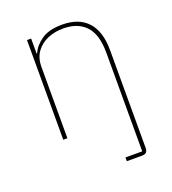

<svg xmlns="http://www.w3.org/2000/svg" viewBox="-132 -617 819 916"><g transform="rotate(-20 278.0 -159.0)"><path d="M355 200V181H440V-321Q440 -413 399.5 -456Q359 -499 285 -499Q243 -499 207 -484Q171 -469 148.5 -438.5Q126 -408 126 -362V0H105V-506H126V-430H129Q143 -464 181 -491Q219 -518 287 -518Q372 -518 416.5 -469Q461 -420 461 -325V171Q461 186 454 193Q447 200 432 200Z"/></g></svg>

Font: IBM Plex Sans Thin
Style: Regular
Weight: 250
Designer: Mike Abbink, Paul van der Laan, Pieter van Rosmalen
Foundry: Bold Monday
Version: Version 3.201